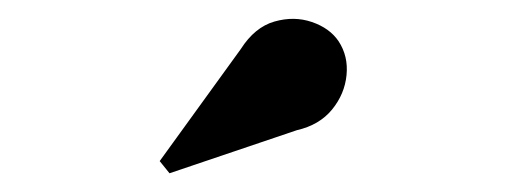

<svg xmlns="http://www.w3.org/2000/svg" viewBox="-20 -1023 540 205"><path d="M161 -838 150.5 -851 237 -970.5Q252 -994 273 -1000Q294 -1006 313 -999.5Q332 -993 341.5 -979Q352 -963 350 -942.8Q348 -922.5 334.5 -906Q321 -889.5 297 -884Z"/></svg>

Font: Bodoni Moda 11pt
Style: Bold
Weight: 700
Designer: Owen Earl
Foundry: indestructible type
Version: Version 2.004